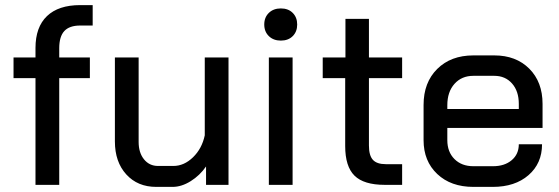

<svg xmlns="http://www.w3.org/2000/svg" viewBox="-20 -724 2190 752"><path d="M119 -418H33V-499H119V-536Q119 -618 164 -661Q209 -704 294 -704H343V-624H294Q252 -624 232 -602.5Q212 -581 212 -535V-499H332V-418H212V0H119Z M430 -170V-499H523V-168Q523 -126 544 -100Q565 -74 599 -74H659Q701 -74 736 -108Q771 -142 782 -194V-499H875V0H787V-72Q763 -37 727 -14.5Q691 8 656 8H592Q519 8 474.5 -41Q430 -90 430 -170Z M1015 -628Q1015 -656 1033 -673.5Q1051 -691 1080 -691Q1109 -691 1126.5 -673.5Q1144 -656 1144 -628Q1144 -600 1126.5 -582.5Q1109 -565 1080 -565Q1051 -565 1033 -582.5Q1015 -600 1015 -628ZM1033 -499H1126V0H1033Z M1332 -152V-418H1244V-499H1333V-650H1425V-499H1555V-418H1425V-154Q1425 -115 1440.5 -98Q1456 -81 1491 -81H1555V0H1487Q1405 0 1368.5 -36Q1332 -72 1332 -152Z M1639 -175V-313Q1639 -401 1692.5 -454Q1746 -507 1834 -507H1916Q2001 -507 2053 -455Q2105 -403 2105 -317V-223H1732V-175Q1732 -129 1760 -101Q1788 -73 1834 -73H1911Q1956 -73 1984 -96.5Q2012 -120 2012 -159H2103Q2103 -84 2050 -38Q1997 8 1910 8H1834Q1746 8 1692.5 -42.5Q1639 -93 1639 -175ZM2012 -297V-317Q2012 -367 1985.5 -397Q1959 -427 1916 -427H1834Q1788 -427 1760 -395.5Q1732 -364 1732 -312V-297Z"/></svg>

Font: Bai Jamjuree Medium
Style: Regular
Weight: 500
Version: Version 1.000; ttfautohint (v1.6)